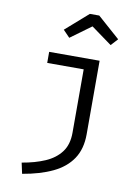

<svg xmlns="http://www.w3.org/2000/svg" viewBox="-108 -879 830 1165"><g transform="rotate(10 307.5 -296.5)"><path d="M456.4 -540V-86.7Q456.4 3.6 415.6 64.6Q374.9 125.6 297.9 162.3Q221 199 112.3 217.4L97.9 150.8Q177.9 137.4 239.5 110.8Q301 84.1 335.6 37.9Q370.3 -8.2 370.3 -81V-471.8H145.6V-540ZM250.8 -645.1 209.7 -687.7 348.7 -809.7H406.7L544.6 -687.7L505.6 -645.1L377.9 -737.9Z"/></g></svg>

Font: FiraCode Nerd Font
Style: Regular
Weight: 400
Designer: Carrois Corporate, Edenspiekermann AG, Nikita Prokopov
Foundry: Carrois Corporate, Edenspiekermann AG, Nikita Prokopov
Version: Version 6.002;Nerd Fonts 3.4.0